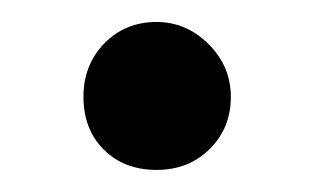

<svg xmlns="http://www.w3.org/2000/svg" viewBox="-20 -449 284 173"><path d="M121.1 -429.2Q147.9 -429.2 168 -409.2Q188 -389.2 188 -361.8Q188 -333.5 168.9 -314.7Q149.9 -295.9 121.1 -295.9Q91.8 -295.9 73.5 -314.2Q55.2 -332.5 55.2 -361.8Q55.2 -390.6 74 -409.9Q92.8 -429.2 121.1 -429.2Z"/></svg>

Font: Stilu
Style: Regular
Weight: 400
Designer: Genilson Lima Santos
Foundry: Genilson Lima Santos
Version: Version 1.200;PS 001.200;hotconv 1.0.88;makeotf.lib2.5.64775